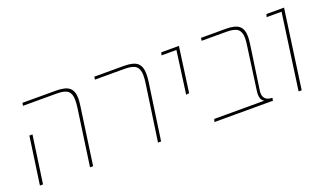

<svg xmlns="http://www.w3.org/2000/svg" viewBox="-59 -921 2182 1282"><g transform="rotate(-20 1032.0 -279.5)"><path d="M466 -403Q470 -430 470 -456Q470 -501 448 -520Q426 -539 369 -539H129L132 -559H370Q438 -559 465.5 -535.5Q493 -512 493 -459Q493 -438 488 -403L431 0H409ZM101 -338H123L75 0H53Z M950 -403Q954 -430 954 -455Q954 -500 931.5 -519.5Q909 -539 852 -539H640L643 -559H854Q921 -559 948.5 -535Q976 -511 976 -458Q976 -430 972 -403L914 0H892Z M1219 -539H1113L1119 -559H1244L1200 -239L1178 -236Z M1648 -78Q1648 -49 1664.5 -34.5Q1681 -20 1712 -20L1709 0H1293L1299 -20H1655Q1628 -34 1628 -75Q1628 -82 1630 -98L1672 -403Q1677 -436 1677 -457Q1677 -501 1654.5 -520Q1632 -539 1575 -539H1398L1401 -559H1576Q1644 -559 1671.5 -535.5Q1699 -512 1699 -459Q1699 -438 1694 -403L1649 -91Q1648 -86 1648 -78Z M1966 -539H1860L1866 -559H1991L1913 0H1891Z"/></g></svg>

Font: FiraGO Thin
Style: Italic
Weight: 100
Italic angle: -8°
Designer: bBox Type GmbH
Foundry: bBox Type GmbH
Version: Version 1.001